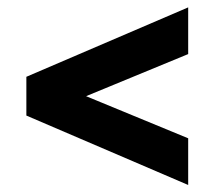

<svg xmlns="http://www.w3.org/2000/svg" viewBox="-20 -602 590 528"><path d="M497.5 -93.3 52.5 -284.2V-390.8L497.5 -581.7V-453.3L216.7 -337.5L497.5 -221.7Z"/></svg>

Font: Funnel Sans ExtraBold
Style: Regular
Weight: 800
Version: Version 1.000; Beta; Release 5; Build 24; ttfautohint (v1.8.